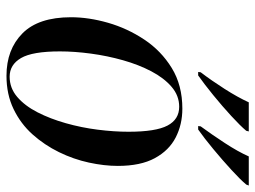

<svg xmlns="http://www.w3.org/2000/svg" viewBox="-120 -676 806 607"><g transform="rotate(90 283.5 -373.0)"><path d="M220 10Q137 10 86 -40.5Q35 -91 35 -194Q35 -250 52.5 -311Q70 -372 105.5 -425.5Q141 -479 195.5 -512.5Q250 -546 324 -546Q374 -546 415 -525Q456 -504 480.5 -459Q505 -414 505 -342Q505 -299 494.5 -250.5Q484 -202 461.5 -156Q439 -110 405.5 -72.5Q372 -35 325.5 -12.5Q279 10 220 10ZM223 0Q259 0 287 -24Q315 -48 335.5 -88Q356 -128 370 -177.5Q384 -227 390.5 -278.5Q397 -330 397 -376Q397 -462 377.5 -499Q358 -536 318 -536Q283 -536 255 -512Q227 -488 206 -448Q185 -408 171 -358.5Q157 -309 150 -257Q143 -205 143 -159Q143 -72 164 -36Q185 0 223 0ZM380 -604Q405 -638 432.5 -680Q460 -722 475 -756H567L564 -748Q549 -730 518 -701.5Q487 -673 452 -644Q417 -615 390 -596H379ZM209 -604Q235 -638 261.5 -679.5Q288 -721 304 -756H396L394 -748Q378 -729 347 -700.5Q316 -672 281 -643.5Q246 -615 219 -596H208Z"/></g></svg>

Font: Noto Serif Display SemiCondensed Medium
Style: Italic
Weight: 500
Width: 4
Italic angle: -12°
Designer: Monotype Design Team
Foundry: Monotype Imaging Inc.
Version: Version 2.009